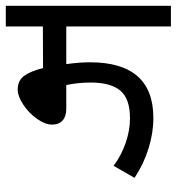

<svg xmlns="http://www.w3.org/2000/svg" viewBox="-20 -642 609 662"><path d="M208.5 -348.6V-266.1Q208.5 -240.7 195.8 -226.6Q183.1 -212.4 159.7 -212.4Q135.7 -212.4 107.4 -232.4Q79.1 -252.4 60.1 -281.5Q41 -310.5 41 -333Q41 -365.2 64.5 -381.3Q87.9 -397.5 128.4 -407.2L127.9 -550.8H0V-622.1H569.3V-550.8H208.5V-420.9Q252.4 -427.2 290.5 -427.2Q399.4 -427.2 454.1 -379.2Q508.8 -331.1 508.8 -235.4Q508.8 -183.1 491.9 -129.4Q475.1 -75.7 443.8 -28.8L371.6 -70.3Q397.9 -105 413.1 -148.7Q428.2 -192.4 428.2 -233.9Q428.2 -301.8 394.8 -329.6Q361.3 -357.4 293 -357.4Q248 -357.4 208.5 -348.6ZM284.2 0Z"/></svg>

Font: Noto Sans Devanagari UI
Style: Regular
Weight: 400
Designer: Monotype Design Team
Foundry: Monotype Imaging Inc.
Version: Version 1.06